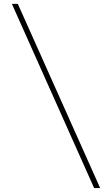

<svg xmlns="http://www.w3.org/2000/svg" viewBox="-20 -800 565 970"><path d="M455.5 150 40 -780.5H70L486 150Z"/></svg>

Font: Bodoni Moda 9pt
Style: Bold
Weight: 700
Designer: Owen Earl
Foundry: indestructible type
Version: Version 2.005